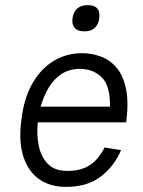

<svg xmlns="http://www.w3.org/2000/svg" viewBox="-20 -717 555 747"><path d="M262 -645Q269 -697 322 -697Q373 -697 366 -645Q363 -622 348.5 -608.5Q334 -595 309 -595Q282 -595 270.5 -608.5Q259 -622 262 -645ZM387 -143 451 -133Q424 -69 370.5 -29Q317 11 235 10Q176 10 133.5 -19Q91 -48 71.5 -106Q52 -164 63 -249Q73 -336 107 -394Q141 -452 190.5 -481Q240 -510 299 -510Q338 -510 373.5 -496.5Q409 -483 434.5 -452.5Q460 -422 470.5 -370Q481 -318 471 -241H127Q122 -195 130.5 -151.5Q139 -108 165.5 -80Q192 -52 242 -52Q284 -52 312 -65Q340 -78 357.5 -99Q375 -120 387 -143ZM291 -449Q249 -449 218.5 -428.5Q188 -408 168.5 -374.5Q149 -341 138 -302H408Q409 -384 375.5 -416.5Q342 -449 291 -449Z"/></svg>

Font: Haskoy
Style: Italic
Weight: 400
Designer: Ertekin Erdin
Foundry: Ertekin Erdin
Version: Version 2.000; ttfautohint (v1.8.4.7-5d5b)